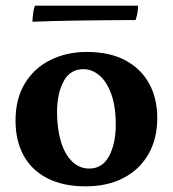

<svg xmlns="http://www.w3.org/2000/svg" viewBox="-20 -651 612 680"><path d="M283 9Q204 9 148 -19.5Q92 -48 63.5 -100.5Q35 -153 35 -224Q35 -301 68 -355.5Q101 -410 158.5 -438.5Q216 -467 287 -467Q369 -467 424.5 -437Q480 -407 508.5 -354.5Q537 -302 537 -233Q537 -160 506 -105.5Q475 -51 418 -21Q361 9 283 9ZM296 -54Q343 -54 366.5 -98.5Q390 -143 390 -210Q390 -274 374 -318Q358 -362 332 -384Q306 -406 275 -406Q228 -406 205 -362.5Q182 -319 182 -254Q182 -196 195.5 -150.5Q209 -105 235 -79.5Q261 -54 296 -54ZM95 -574Q95 -584 97 -601.5Q99 -619 104 -631H469Q469 -621 467 -607Q465 -593 460 -580Q426 -580 369 -579.5Q312 -579 242 -578Q172 -577 95 -574Z"/></svg>

Font: Vollkorn
Style: Bold
Weight: 700
Designer: Friedrich Althausen
Foundry: Friedrich Althausen
Version: Version 5.000